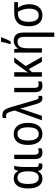

<svg xmlns="http://www.w3.org/2000/svg" viewBox="1306 -2139 1073 3725"><g transform="rotate(-90 1842.5 -276.5)"><path d="M382 -74H388Q398 -27 421.5 -8.5Q445 10 484 10Q516 10 534 -1V-66Q519 -61 504 -61Q465 -61 465 -124V-338Q465 -393 471.5 -448.5Q478 -504 488 -537H421Q411 -522 403.5 -501.5Q396 -481 392 -462H387Q340 -547 244 -547Q152 -547 100.5 -475.5Q49 -404 49 -267Q49 -130 99.5 -60Q150 10 237 10Q290 10 325 -13Q360 -36 382 -74ZM136 -266Q136 -474 254 -474Q323 -474 352 -422.5Q381 -371 381 -267V-259Q381 -62 256 -62Q136 -62 136 -266Z M619 -537V-143Q619 -57 652 -23.5Q685 10 744 10Q794 10 827 -6V-74Q799 -63 761 -63Q703 -63 703 -144V-537Z M1108 -547Q1003 -547 948 -474.5Q893 -402 893 -269Q893 -139 950 -64.5Q1007 10 1105 10Q1209 10 1265 -65Q1321 -140 1321 -269Q1321 -404 1263 -475.5Q1205 -547 1108 -547ZM1107 -474Q1235 -474 1235 -269Q1235 -62 1107 -62Q1041 -62 1010.5 -116Q980 -170 980 -269Q980 -474 1107 -474Z M1458 0 1564 -313Q1574 -340 1582.5 -367.5Q1591 -395 1596 -420H1600Q1605 -393 1615 -356Q1625 -319 1635 -289L1691 -95Q1721 10 1795 10Q1824 10 1845 1V-68Q1830 -63 1816 -63Q1782 -63 1765 -125L1623 -613Q1598 -693 1566 -730Q1534 -767 1470 -767Q1454 -767 1440 -764.5Q1426 -762 1414 -759V-689Q1434 -695 1459 -695Q1493 -695 1509.5 -672.5Q1526 -650 1538 -611L1561 -528L1371 0Z M1916 -537V-143Q1916 -57 1949 -23.5Q1982 10 2041 10Q2091 10 2124 -6V-74Q2096 -63 2058 -63Q2000 -63 2000 -144V-537Z M2493 -537 2335 -320Q2327 -308 2318 -295Q2309 -282 2302 -269H2299Q2301 -291 2302.5 -323Q2304 -355 2304 -390V-537H2217V0H2304V-194L2365 -254L2506 0H2602L2423 -315L2590 -537Z M2901 -606Q2924 -645 2946.5 -696Q2969 -747 2981 -782V-793H2894Q2889 -761 2875 -705Q2861 -649 2850 -619V-606ZM2768 -464H2763L2752 -537H2684V0H2769V-279Q2769 -377 2797.5 -425Q2826 -473 2897 -473Q2990 -473 2990 -346V240H3074V-357Q3074 -547 2912 -547Q2867 -547 2828.5 -525.5Q2790 -504 2768 -464Z M3552 -465H3663V-537H3452Q3329 -537 3262 -469.5Q3195 -402 3195 -256Q3195 -127 3252 -58.5Q3309 10 3408 10Q3511 10 3567 -59.5Q3623 -129 3623 -245Q3623 -314 3604 -369.5Q3585 -425 3552 -465ZM3446 -465H3474Q3537 -367 3537 -248Q3537 -161 3506 -111.5Q3475 -62 3409 -62Q3343 -62 3312.5 -113Q3282 -164 3282 -257Q3282 -368 3322 -416.5Q3362 -465 3446 -465Z"/></g></svg>

Font: Noto Sans UI SemiCondensed
Style: Regular
Weight: 400
Width: 4
Designer: Monotype Design Team
Foundry: Monotype Imaging Inc.
Version: 1.001